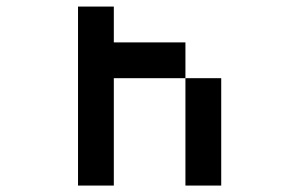

<svg xmlns="http://www.w3.org/2000/svg" viewBox="-20 -576 929 596"><path d="M555.6 -333.3V0H666.7V-333.3ZM555.6 -333.3V-444.4H333.3V-555.6H222.2V0H333.3V-333.3Z"/></svg>

Font: linjaSipiki
Style: Regular
Weight: 500
Foundry: Made with Bits'n'Picas by Kreative Software
Version: Version 1.3